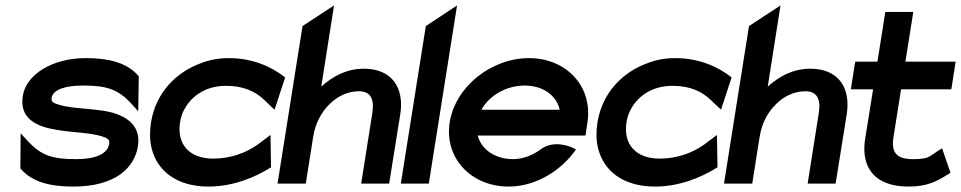

<svg xmlns="http://www.w3.org/2000/svg" viewBox="-20 -676 3539 707"><path d="M64 -323C50 -237 119 -209 188 -198C242 -188 313 -188 355 -174C375 -168 385 -162 382 -146C376 -109 332 -90 260 -90C173 -90 132 -103 83 -156L56 -185L55 -56C100 -2 173 11 250 11C404 11 475 -57 488 -138C498 -204 459 -237 413 -255C350 -279 253 -272 195 -291C175 -297 168 -302 170 -316C175 -345 218 -361 285 -361C372 -361 414 -348 463 -295L489 -266L491 -395C446 -449 372 -462 295 -462C172 -462 76 -401 64 -323Z M536 -225C531 -192 531 -160 538 -131C558 -48 629 11 748 11C837 11 918 -22 978 -60L976 -179L928 -143C885 -113 830 -92 765 -92C680 -92 630 -142 643 -226C646 -245 652 -263 662 -279C689 -325 740 -360 812 -360C877 -360 921 -339 953 -308L991 -272L1030 -391C982 -429 912 -462 823 -462C786 -462 752 -456 719 -443C629 -410 554 -336 536 -225Z M1002 0H1106L1133 -171C1141 -224 1165 -265 1194 -293C1220 -319 1258 -340 1301 -340C1345 -340 1359 -311 1351 -260L1310 0H1413L1454 -256C1469 -352 1424 -423 1320 -423C1255 -423 1204 -394 1163 -357L1210 -656L1094 -580Z M1456 0H1559L1663 -656L1548 -580Z M1636 -226C1615 -95 1714 11 1853 11C1944 11 2033 -38 2090 -111L2101 -126L2086 -133C2085 -133 2022 -164 1971 -126C1941 -104 1906 -90 1869 -90C1803 -90 1752 -126 1739 -177H2136L2143 -224C2164 -356 2067 -462 1928 -462C1789 -462 1657 -357 1636 -226ZM1753 -272C1781 -324 1844 -361 1912 -361C1979 -361 2029 -325 2041 -272Z M2180 -225C2175 -192 2175 -160 2182 -131C2202 -48 2273 11 2392 11C2481 11 2562 -22 2622 -60L2620 -179L2572 -143C2529 -113 2474 -92 2409 -92C2324 -92 2274 -142 2287 -226C2290 -245 2296 -263 2306 -279C2333 -325 2384 -360 2456 -360C2521 -360 2565 -339 2597 -308L2635 -272L2674 -391C2626 -429 2556 -462 2467 -462C2430 -462 2396 -456 2363 -443C2273 -410 2198 -336 2180 -225Z M2646 0H2750L2777 -171C2785 -224 2809 -265 2838 -293C2864 -319 2902 -340 2945 -340C2989 -340 3003 -311 2995 -260L2954 0H3057L3098 -256C3113 -352 3068 -423 2964 -423C2899 -423 2848 -394 2807 -357L2854 -656L2738 -580Z M3113 -347H3195L3165 -160C3150 -52 3208 11 3325 11C3397 11 3432 -10 3469 -33L3480 -40L3449 -130L3433 -120C3400 -98 3399 -90 3341 -90C3281 -90 3261 -115 3270 -171L3298 -347H3483L3499 -449H3314L3343 -632H3240L3211 -449H3129Z"/></svg>

Font: Charger Sport
Style: BlkObl
Weight: 900
Designer: Jasper
Foundry: Cannot Into Space Fonts
Version: Version 1.1